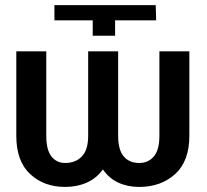

<svg xmlns="http://www.w3.org/2000/svg" viewBox="-20 -732 823 762"><path d="M348 -651.3H196V-711.6H598L599.8 -651.3H436.8V-590.2H348ZM329.9 -528.4H448.9V-193.2Q448.9 -137.1 471.1 -111.2Q493.3 -85.2 532.3 -85.2Q568.9 -85.2 590.7 -111.2Q612.6 -137.1 612.6 -193.2V-528.4H731.5V-193.2Q731.5 -92.3 675.1 -41.2Q618.6 9.9 532.3 9.9Q486.2 9.9 449 -7.5Q411.9 -24.9 388.5 -59.7Q363.6 -24.9 324.9 -7.5Q286.2 9.9 238.6 9.9Q154.5 9.9 99.6 -41.2Q44.7 -92.3 44.7 -193.2V-528.4H163.7V-193.2Q163.7 -137.1 184.1 -111.2Q204.5 -85.2 238.6 -85.2Q279.8 -85.2 304.9 -111.2Q329.9 -137.1 329.9 -193.2Z"/></svg>

Font: Interface Medium
Style: Regular
Weight: 500
Designer: Rasmus Andersson
Foundry: rsms
Version: Version 1.8